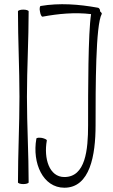

<svg xmlns="http://www.w3.org/2000/svg" viewBox="-20 -853 528 898"><path d="M179 -775C254 -789 330 -796 406 -787C392 -698 392 -430 392 -267C392 -152 380 -25 281 -25C210 -25 184 -112 199 -196C200 -200 189 -205 176 -208C162 -210 150 -209 150 -204C130 -90 181 25 281 25C401 25 427 -127 427 -267C427 -444 427 -737 456 -788C457 -790 454 -795 448 -800C449 -807 445 -816 437 -817C349 -833 258 -840 170 -825C166 -824 164 -812 167 -799C169 -785 174 -775 179 -775ZM64 -800C64 -667 71 -533 71 -400C71 -267 64 -133 64 0C64 4 75 8 89 8C103 8 114 4 114 0C114 -133 106 -267 106 -400C106 -533 114 -667 114 -800C114 -804 103 -808 89 -808C75 -808 64 -804 64 -800Z"/></svg>

Font: Nupuram Condensed Thin
Style: Regular
Weight: 100
Width: 3
Designer: Santhosh Thottingal (santhosh.thottingal@gmail.com)
Foundry: SMC
Version: Version 1.000